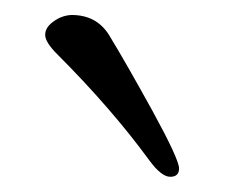

<svg xmlns="http://www.w3.org/2000/svg" viewBox="-20 -684 319 255"><path d="M50.8 -655.3Q62 -663.6 75.2 -664.1Q108.4 -664.1 125 -637.2Q147 -601.1 182.6 -536.6Q217.8 -472.2 217.8 -460.4Q217.8 -449.2 206.1 -449.2Q194.3 -449.2 178.2 -471.2Q127.9 -540 56.2 -611.8Q40 -627.9 40 -637.7Q40 -647.5 50.8 -655.3Z"/></svg>

Font: EBGaramond
Style: Regular
Weight: 400
Version: Version 000.012g